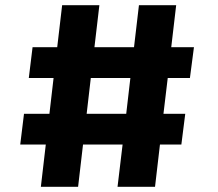

<svg xmlns="http://www.w3.org/2000/svg" viewBox="-20 -720 840 740"><path d="M137.5 0 156.5 -163H58L72.5 -281.5H170.5L186.5 -419.5H91L105.5 -538H200.5L219.5 -700H363L344 -538H496.5L515.5 -700H659L640 -538H727.5L712 -419.5H626.5L610 -281.5H694L679 -163H596.5L577.5 0H433L452.5 -163H300L281 0ZM314 -281.5H466.5L482.5 -419.5H330Z"/></svg>

Font: Trispace SemiCondensed
Style: Bold
Weight: 700
Width: 4
Designer: Tyler Finck
Foundry: Etcetera Type Company
Version: Version 1.210; ttfautohint (v1.8.3)